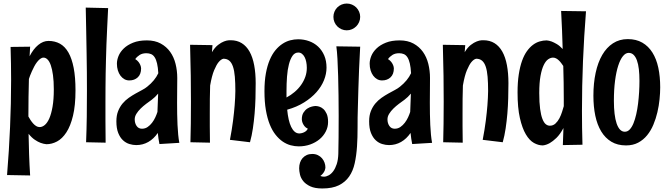

<svg xmlns="http://www.w3.org/2000/svg" viewBox="-20 -797 3786 1089"><path d="M20 195.8Q25.9 125.5 30 57.6Q34.2 -10.3 37.1 -76.9Q40 -143.6 41.5 -210Q43 -276.4 43 -344.2Q43 -434.6 40 -530.8L150.9 -532.2L147.9 -478Q168.9 -519 196.8 -542Q224.6 -564.9 254.9 -564.9Q291.5 -564.9 320.1 -549.1Q348.6 -533.2 368.2 -499Q387.7 -464.8 397.9 -411.9Q408.2 -358.9 408.2 -284.2Q408.2 -198.7 394 -140.4Q379.9 -82 356.4 -46.1Q333 -10.3 303.5 5.4Q273.9 21 243.2 21Q227.1 19.5 210 13.2Q195.3 7.8 177.5 -4.2Q159.7 -16.1 142.1 -38.1Q143.1 20 145 78.6Q147 137.2 150.9 198.2ZM141.1 -136.2Q146 -127 152.8 -116.5Q159.7 -106 167.7 -96.9Q175.8 -87.9 185.1 -82Q194.3 -76.2 205.1 -76.2Q219.7 -76.2 234.1 -88.1Q248.5 -100.1 259.8 -125.7Q271 -151.4 278.1 -192.1Q285.2 -232.9 285.2 -290Q285.2 -336.9 280.5 -370.8Q275.9 -404.8 268.1 -427Q260.3 -449.2 249.5 -459.7Q238.8 -470.2 227.1 -470.2Q217.3 -470.2 208 -463.1Q198.7 -456.1 190.2 -445.1Q181.6 -434.1 174.3 -420.2Q167 -406.2 160.9 -392.8Q154.8 -379.4 150.4 -367.7Q146 -356 144 -349.1Q142.6 -296.9 141.8 -246.6Q141.1 -196.3 141.1 -145Z M593.3 -751Q590.3 -691.4 587.9 -640.6Q585.4 -589.8 583.7 -544.9Q582 -500 581.1 -459.5Q580.1 -418.9 579.3 -379.4Q578.6 -339.8 578.4 -299.8Q578.1 -259.8 578.1 -215.8Q578.1 -167 578.1 -111.3Q578.1 -55.7 579.1 12.2L468.3 9.8Q471.2 -64 472.2 -135.5Q473.1 -207 473.1 -282.2Q473.1 -332.5 472.7 -385.5Q472.2 -438.5 471.2 -496.3Q470.2 -554.2 469 -618.2Q467.8 -682.1 466.3 -753.9Z M884.3 20Q881.3 4.9 878.9 -10.7Q876.5 -26.4 875 -43Q852.5 -9.8 821.3 8.1Q790 25.9 752.9 25.9Q733.9 25.9 713.9 19.8Q693.8 13.7 677.5 -1.5Q661.1 -16.6 650.6 -42.7Q640.1 -68.8 640.1 -108.9Q640.1 -142.1 649.9 -166.7Q659.7 -191.4 675.3 -210Q690.9 -228.5 710.4 -242.2Q730 -255.9 749.3 -266.6Q768.6 -277.3 786.1 -286.6Q803.7 -295.9 814.9 -305.2Q836.4 -322.3 852.3 -341.6Q868.2 -360.8 877.9 -381.8Q876 -415.5 870.8 -437.3Q865.7 -459 857.4 -471.9Q849.1 -484.9 837.2 -490Q825.2 -495.1 810.1 -495.1Q787.6 -495.1 772.2 -485.4Q756.8 -475.6 747.1 -461.9Q759.3 -454.1 765.9 -445.3Q772.5 -436.5 775.9 -428.2Q779.8 -418.9 780.3 -409.2Q780.3 -376 761.5 -358.4Q742.7 -340.8 713.4 -340.8Q698.2 -340.8 685.5 -347.9Q672.9 -355 663.3 -367.7Q653.8 -380.4 648.4 -397.9Q643.1 -415.5 643.1 -436Q643.1 -456.5 652.3 -479.5Q661.6 -502.4 682.1 -522.2Q702.6 -542 734.9 -554.9Q767.1 -567.9 813 -567.9Q858.9 -567.9 891.6 -550Q924.3 -532.2 945.3 -502.7Q966.3 -473.1 975.8 -434.6Q985.4 -396 985.4 -355Q985.4 -324.2 984.9 -288.1Q984.4 -252 984.4 -213.9Q984.4 -182.1 984.9 -150.4Q985.4 -118.7 986.8 -89.1Q988.3 -59.6 990.7 -33.4Q993.2 -7.3 997.1 13.2ZM877 -266.1Q859.9 -245.6 840.3 -231Q825.7 -220.7 808.8 -208Q792 -195.3 777.6 -181.2Q763.2 -167 753.7 -151.6Q744.1 -136.2 744.1 -120.1Q744.1 -98.1 754.9 -82.5Q765.6 -66.9 785.2 -66.9Q803.2 -66.9 817.4 -76.7Q831.5 -86.4 842.5 -100.8Q853.5 -115.2 861.1 -131.8Q868.7 -148.4 873 -162.1Z M1185.1 -541 1182.1 -501Q1198.2 -527.8 1216.6 -542Q1234.9 -556.2 1250.5 -562Q1266.1 -567.9 1276.6 -568.4Q1287.1 -568.8 1288.1 -568.8Q1324.2 -568.8 1351.1 -552.2Q1377.9 -535.6 1395.5 -504.2Q1413.1 -472.7 1421.6 -427.5Q1430.2 -382.3 1430.2 -325.2Q1430.2 -283.2 1429 -239.5Q1427.7 -195.8 1424.1 -152.6Q1420.4 -109.4 1414.3 -68.4Q1408.2 -27.3 1397.9 9.8L1284.2 -3.9Q1295.4 -62 1301.8 -112.3Q1308.1 -162.6 1311 -200.2Q1314.5 -244.1 1314.9 -280.8Q1314.9 -327.1 1312 -361.6Q1309.1 -396 1301.5 -418.7Q1293.9 -441.4 1280.8 -452.6Q1267.6 -463.9 1247.1 -463.9Q1233.4 -460.9 1219.7 -444.3Q1208 -430.2 1194.8 -399.2Q1181.6 -368.2 1171.9 -312Q1170.4 -273.9 1170.2 -236.6Q1169.9 -199.2 1169.9 -157.2Q1169.9 -121.6 1169.9 -80.6Q1169.9 -39.6 1170.9 12.2L1060.1 9.8Q1061.5 -40 1062.3 -95.9Q1063 -151.9 1063 -220.2Q1063 -288.1 1062 -367.2Q1061 -446.3 1058.1 -543Z M1840.8 -105Q1840.8 -76.2 1827.6 -50.8Q1814.5 -25.4 1792 -6.8Q1769.5 11.7 1739.3 22.5Q1709 33.2 1674.8 33.2Q1651.9 33.2 1628.4 26.9Q1605 20.5 1583.5 5.9Q1562 -8.8 1543 -32.7Q1523.9 -56.6 1510 -91.3Q1496.1 -126 1488 -172.6Q1480 -219.2 1480 -279.8Q1480 -336.9 1488 -380.9Q1496.1 -424.8 1510 -457.5Q1523.9 -490.2 1542.5 -512.5Q1561 -534.7 1582.3 -548.6Q1603.5 -562.5 1626.2 -568.4Q1648.9 -574.2 1670.9 -574.2Q1703.6 -574.2 1732.9 -563.7Q1762.2 -553.2 1784.2 -532.7Q1806.2 -512.2 1819.1 -482.2Q1832 -452.1 1832 -413.1Q1832 -377.9 1817.6 -342Q1803.2 -306.2 1774.9 -274.2Q1746.6 -242.2 1704.8 -216.1Q1663.1 -189.9 1608.9 -174.8Q1611.8 -144.5 1617.4 -119.6Q1623 -94.7 1631.6 -77.1Q1640.1 -59.6 1651.6 -49.8Q1663.1 -40 1678.2 -40Q1688 -40.5 1696.8 -43.5Q1704.6 -45.9 1712.6 -51.3Q1720.7 -56.6 1726.1 -66.9Q1713.4 -72.8 1706.5 -82Q1699.7 -91.3 1696.3 -99.6Q1692.4 -109.4 1691.9 -120.1Q1691.9 -143.6 1701.2 -158.2Q1710.4 -172.9 1723.1 -181.2Q1735.8 -189.5 1749 -192.6Q1762.2 -195.8 1770 -195.8Q1778.3 -195.8 1790.3 -192.4Q1802.2 -189 1813.5 -179.2Q1824.7 -169.4 1832.8 -151.6Q1840.8 -133.8 1840.8 -105ZM1720.2 -412.1Q1720.2 -429.7 1717 -445.6Q1713.9 -461.4 1707.8 -473.1Q1701.7 -484.9 1692.6 -491.9Q1683.6 -499 1671.9 -499Q1651.9 -499 1639.2 -480.7Q1626.5 -462.4 1618.7 -432.1Q1610.8 -401.9 1607.9 -362.3Q1605 -322.8 1605 -279.8V-244.1Q1629.9 -257.3 1651.1 -275.4Q1672.4 -293.5 1687.7 -315.2Q1703.1 -336.9 1711.7 -361.3Q1720.2 -385.7 1720.2 -412.1Z M2022.9 -532.2Q2019 -465.3 2016.6 -403.6Q2014.2 -341.8 2012.7 -293.5Q2010.7 -237.3 2009.8 -188Q2007.8 -130.4 2008.1 -73.7Q2008.3 -17.1 2004.9 33.9Q2001.5 85 1991.9 128.7Q1982.4 172.4 1960.4 204.1Q1938.5 235.8 1901.9 253.9Q1865.2 272 1808.1 272Q1766.1 272 1740.2 260Q1714.4 248 1700.2 230.5Q1686 212.9 1681.4 192.9Q1676.8 172.9 1676.8 157.2Q1676.8 140.6 1681.6 125.7Q1686.5 110.8 1696 99.9Q1705.6 88.9 1719.5 82.5Q1733.4 76.2 1751 76.2Q1769 76.2 1783 83Q1796.9 89.8 1806.4 100.8Q1815.9 111.8 1820.8 125.5Q1825.7 139.2 1825.7 152.8Q1825.2 160.6 1822.3 168.9Q1819.8 175.8 1813.7 184.3Q1807.6 192.9 1796.9 201.2Q1802.7 203.6 1808.3 204.3Q1814 205.1 1817.9 205.1Q1830.1 205.1 1844.2 197.5Q1858.4 189.9 1870.1 174.1Q1881.8 158.2 1889.9 133.8Q1897.9 109.4 1898.9 75.2Q1899.9 37.1 1900.4 -19Q1900.9 -75.2 1900.9 -140.1Q1900.9 -196.3 1900.1 -254.6Q1899.4 -313 1897.9 -366.2Q1896.5 -419.4 1894 -463.1Q1891.6 -506.8 1887.7 -534.2ZM2022.9 -701.2Q2022.9 -685.5 2016.8 -671.6Q2010.7 -657.7 2000.5 -647.5Q1990.2 -637.2 1976.3 -631.1Q1962.4 -625 1946.8 -625Q1931.2 -625 1917.2 -631.1Q1903.3 -637.2 1893.1 -647.5Q1882.8 -657.7 1877 -671.6Q1871.1 -685.5 1871.1 -701.2Q1871.1 -716.8 1877 -730.7Q1882.8 -744.6 1893.1 -754.9Q1903.3 -765.1 1917.2 -771Q1931.2 -776.9 1946.8 -776.9Q1962.4 -776.9 1976.3 -771Q1990.2 -765.1 2000.5 -754.9Q2010.7 -744.6 2016.8 -730.7Q2022.9 -716.8 2022.9 -701.2Z M2317.9 20Q2314.9 4.9 2312.5 -10.7Q2310.1 -26.4 2308.6 -43Q2286.1 -9.8 2254.9 8.1Q2223.6 25.9 2186.5 25.9Q2167.5 25.9 2147.5 19.8Q2127.4 13.7 2111.1 -1.5Q2094.7 -16.6 2084.2 -42.7Q2073.7 -68.8 2073.7 -108.9Q2073.7 -142.1 2083.5 -166.7Q2093.3 -191.4 2108.9 -210Q2124.5 -228.5 2144 -242.2Q2163.6 -255.9 2182.9 -266.6Q2202.1 -277.3 2219.7 -286.6Q2237.3 -295.9 2248.5 -305.2Q2270 -322.3 2285.9 -341.6Q2301.8 -360.8 2311.5 -381.8Q2309.6 -415.5 2304.4 -437.3Q2299.3 -459 2291 -471.9Q2282.7 -484.9 2270.8 -490Q2258.8 -495.1 2243.7 -495.1Q2221.2 -495.1 2205.8 -485.4Q2190.4 -475.6 2180.7 -461.9Q2192.9 -454.1 2199.5 -445.3Q2206.1 -436.5 2209.5 -428.2Q2213.4 -418.9 2213.9 -409.2Q2213.9 -376 2195.1 -358.4Q2176.3 -340.8 2147 -340.8Q2131.8 -340.8 2119.1 -347.9Q2106.4 -355 2096.9 -367.7Q2087.4 -380.4 2082 -397.9Q2076.7 -415.5 2076.7 -436Q2076.7 -456.5 2085.9 -479.5Q2095.2 -502.4 2115.7 -522.2Q2136.2 -542 2168.5 -554.9Q2200.7 -567.9 2246.6 -567.9Q2292.5 -567.9 2325.2 -550Q2357.9 -532.2 2378.9 -502.7Q2399.9 -473.1 2409.4 -434.6Q2418.9 -396 2418.9 -355Q2418.9 -324.2 2418.5 -288.1Q2418 -252 2418 -213.9Q2418 -182.1 2418.5 -150.4Q2418.9 -118.7 2420.4 -89.1Q2421.9 -59.6 2424.3 -33.4Q2426.8 -7.3 2430.7 13.2ZM2310.5 -266.1Q2293.5 -245.6 2273.9 -231Q2259.3 -220.7 2242.4 -208Q2225.6 -195.3 2211.2 -181.2Q2196.8 -167 2187.3 -151.6Q2177.7 -136.2 2177.7 -120.1Q2177.7 -98.1 2188.5 -82.5Q2199.2 -66.9 2218.8 -66.9Q2236.8 -66.9 2251 -76.7Q2265.1 -86.4 2276.1 -100.8Q2287.1 -115.2 2294.7 -131.8Q2302.2 -148.4 2306.6 -162.1Z M2618.7 -541 2615.7 -501Q2631.8 -527.8 2650.1 -542Q2668.5 -556.2 2684.1 -562Q2699.7 -567.9 2710.2 -568.4Q2720.7 -568.8 2721.7 -568.8Q2757.8 -568.8 2784.7 -552.2Q2811.5 -535.6 2829.1 -504.2Q2846.7 -472.7 2855.2 -427.5Q2863.8 -382.3 2863.8 -325.2Q2863.8 -283.2 2862.5 -239.5Q2861.3 -195.8 2857.7 -152.6Q2854 -109.4 2847.9 -68.4Q2841.8 -27.3 2831.5 9.8L2717.8 -3.9Q2729 -62 2735.4 -112.3Q2741.7 -162.6 2744.6 -200.2Q2748 -244.1 2748.5 -280.8Q2748.5 -327.1 2745.6 -361.6Q2742.7 -396 2735.1 -418.7Q2727.5 -441.4 2714.4 -452.6Q2701.2 -463.9 2680.7 -463.9Q2667 -460.9 2653.3 -444.3Q2641.6 -430.2 2628.4 -399.2Q2615.2 -368.2 2605.5 -312Q2604 -273.9 2603.8 -236.6Q2603.5 -199.2 2603.5 -157.2Q2603.5 -121.6 2603.5 -80.6Q2603.5 -39.6 2604.5 12.2L2493.7 9.8Q2495.1 -40 2495.8 -95.9Q2496.6 -151.9 2496.6 -220.2Q2496.6 -288.1 2495.6 -367.2Q2494.6 -446.3 2491.7 -543Z M3303.7 -732.9Q3292.5 -590.3 3286.6 -450Q3280.8 -309.6 3280.8 -167Q3280.8 -71.8 3283.7 23.9L3172.4 25.9L3175.8 -70.8Q3156.2 -34.2 3135.7 -14.6Q3115.2 4.9 3098.1 14.6Q3078.1 25.9 3058.6 27.8Q3033.7 27.8 3008.3 13.7Q2982.9 -0.5 2962.4 -35.2Q2941.9 -69.8 2928.7 -127.7Q2915.5 -185.5 2915.5 -272.9Q2915.5 -330.6 2922.4 -374.8Q2929.2 -418.9 2940.9 -451.7Q2952.6 -484.4 2968.5 -506.6Q2984.4 -528.8 3002.7 -542.5Q3021 -556.2 3041 -562Q3061 -567.9 3080.6 -567.9Q3093.8 -566.9 3108.9 -561.5Q3121.6 -556.6 3137.9 -547.1Q3154.3 -537.6 3171.4 -519Q3168.5 -627.4 3162.6 -734.9ZM3177.7 -233.9Q3177.7 -328.1 3174.8 -422.9Q3169.4 -430.7 3163.3 -439Q3157.2 -447.3 3149.9 -454.3Q3142.6 -461.4 3134.3 -465.8Q3126 -470.2 3116.7 -470.2Q3103 -470.2 3089.1 -460.7Q3075.2 -451.2 3064 -428Q3052.7 -404.8 3045.7 -366.2Q3038.6 -327.6 3038.6 -269Q3038.6 -214.8 3043.5 -179.2Q3048.3 -143.6 3056.6 -122.3Q3064.9 -101.1 3075.7 -92.5Q3086.4 -84 3098.6 -84Q3117.2 -84 3130.6 -96.4Q3144 -108.9 3153.1 -126.5Q3162.1 -144 3168 -162.8Q3173.8 -181.6 3177.7 -194.8Z M3530.8 27.8Q3482.4 27.8 3447.5 6.8Q3412.6 -14.2 3389.9 -51.8Q3367.2 -89.4 3356.4 -141.1Q3345.7 -192.9 3345.7 -253.9Q3345.7 -324.7 3358.4 -383.8Q3371.1 -442.9 3395.8 -485.4Q3420.4 -527.8 3456.8 -551.5Q3493.2 -575.2 3540.5 -575.2Q3588.4 -575.2 3623 -555.2Q3657.7 -535.2 3680.4 -499Q3703.1 -462.9 3713.9 -412.6Q3724.6 -362.3 3724.6 -301.8Q3724.6 -270.5 3720.9 -233.9Q3717.3 -197.3 3708.7 -160.6Q3700.2 -124 3686 -90.1Q3671.9 -56.2 3650.4 -29.8Q3628.9 -3.4 3599.4 12.2Q3569.8 27.8 3530.8 27.8ZM3606.9 -337.9Q3606.9 -375 3603.5 -404.5Q3600.1 -434.1 3592.5 -454.6Q3585 -475.1 3573.5 -486.1Q3562 -497.1 3545.9 -497.1Q3528.3 -497.1 3513.2 -478.5Q3498 -460 3486.6 -424.8Q3475.1 -389.6 3468.5 -339.1Q3461.9 -288.6 3461.9 -225.1Q3461.9 -184.1 3465.8 -151.6Q3469.7 -119.1 3477.5 -96.4Q3485.4 -73.7 3496.8 -61.8Q3508.3 -49.8 3523.9 -49.8Q3539.6 -49.8 3551.8 -62.7Q3564 -75.7 3573 -97.7Q3582 -119.6 3588.6 -148.7Q3595.2 -177.7 3599.1 -209.7Q3603 -241.7 3605 -274.9Q3606.9 -308.1 3606.9 -337.9Z"/></svg>

Font: Rum Raisin
Style: Regular
Weight: 400
Designer: Astigmatic (AOETI)
Foundry: Astigmatic (AOETI)
Version: Version 1.000